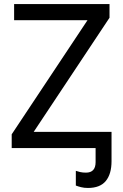

<svg xmlns="http://www.w3.org/2000/svg" viewBox="-20 -734 612 952"><path d="M533 0H38V-68L414 -634H50V-714H523V-646L147 -80H533ZM416 198Q397 198 381.5 194Q366 190 356 186V113Q364 116 377 119Q390 122 406 122Q454 122 454 70V0H444V-80H533V65Q533 129 504.5 163.5Q476 198 416 198Z"/></svg>

Font: Noto IKEA Arabic
Style: Regular
Weight: 400
Designer: Monotype Design Team
Foundry: Monotype Imaging Inc.
Version: Version 1.200